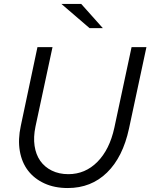

<svg xmlns="http://www.w3.org/2000/svg" viewBox="-20 -938 759 969"><path d="M76 0ZM631 -289Q600 -145 520 -67Q440 11 322 11Q255 11 204 -12.5Q153 -36 121.5 -77Q90 -118 80 -176Q70 -234 85 -303L169 -700H245L159 -299Q148 -246 154.5 -202Q161 -158 183 -126.5Q205 -95 241.5 -77Q278 -59 325 -59Q410 -59 471.5 -121Q533 -183 557 -293L644 -700H719ZM390 -918 499 -796H432L290 -918Z"/></svg>

Font: Red Hat Text
Style: Italic
Weight: 400
Italic angle: -12°
Designer: Pentagram / MCKL
Foundry: Pentagram / MCKL
Version: Version 1.005; Red Hat Text Italic